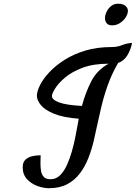

<svg xmlns="http://www.w3.org/2000/svg" viewBox="-20 -976 724 1024"><path d="M241.2 27.8Q211.9 27.8 179.2 15.9Q146.5 3.9 123.8 -20.8Q101.1 -45.4 101.1 -84Q101.1 -110.4 115.2 -124Q129.4 -137.7 151.4 -142.8Q173.3 -147.9 196.8 -147.9Q196.8 -140.1 196.3 -128.4Q195.8 -116.7 195.8 -104Q195.8 -85 198.7 -65.4Q201.7 -45.9 213.1 -33Q224.6 -20 250 -20Q278.8 -20 300.3 -41.3Q321.8 -62.5 337.2 -96.4Q352.5 -130.4 363.5 -169.2Q374.5 -208 381.6 -244.1Q388.7 -280.3 393.1 -305.2L399.9 -342.8Q318.4 -349.1 269.3 -368.9Q220.2 -388.7 198.5 -414.8Q176.8 -440.9 176.8 -465.8Q176.8 -488.8 193.4 -522Q210 -555.2 242.7 -590.3Q275.4 -625.5 323.5 -656.2Q371.6 -687 434.6 -706.1Q497.6 -725.1 575.2 -725.1Q606 -725.1 631.6 -735.4Q657.2 -745.6 684.1 -747.1Q678.7 -714.4 660.4 -682.9Q642.1 -651.4 609.9 -640.1Q576.2 -582.5 553.7 -519Q531.2 -455.6 516.1 -387.2L500 -315.9Q491.2 -272.9 480 -225.3Q468.8 -177.7 451.2 -132.8Q433.6 -87.9 406.2 -51.5Q378.9 -15.1 338.6 6.3Q298.3 27.8 241.2 27.8ZM417 -411.1Q435.5 -481 466.3 -541.5Q497.1 -602.1 559.1 -636.2Q477.1 -636.2 419.4 -614.3Q361.8 -592.3 325.9 -561.5Q290 -530.8 273.4 -502.9Q256.8 -475.1 256.8 -463.9Q256.8 -444.3 294.9 -429.9Q333 -415.5 417 -411.1ZM578.1 -840.8Q557.6 -840.8 548.8 -852.3Q540 -863.8 540 -878.9Q540 -895.5 548.6 -913.3Q557.1 -931.2 572.5 -943.6Q587.9 -956.1 607.9 -956.1Q636.7 -956.1 649.4 -944.6Q662.1 -933.1 662.1 -918Q662.1 -901.4 650.4 -883.3Q638.7 -865.2 619.6 -853Q600.6 -840.8 578.1 -840.8Z"/></svg>

Font: Norican
Style: Regular
Weight: 400
Designer: Vernon Adams
Foundry: Vernon Adams
Version: Version 1.100; ttfautohint (v1.8.4.7-5d5b);gftools[0.9.33]